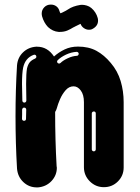

<svg xmlns="http://www.w3.org/2000/svg" viewBox="-20 -815 608 835"><path d="M145 0H140.1Q105.9 0 81.4 -23.3Q56.9 -46.5 54 -82.2Q47.5 -191.6 47.5 -310.4Q47.5 -422.3 54 -530.7Q56.9 -564.9 80 -587.1Q103 -609.4 136.6 -611.9H141.1Q186.6 -611.9 214.9 -569.3Q235.1 -587.6 261.1 -600Q287.1 -612.4 319.3 -612.4Q365.3 -612.4 399.3 -594.1Q433.2 -575.7 461.9 -541.1Q491.6 -506.4 504.7 -462.6Q517.8 -418.8 517.8 -370.8V-86.6Q517.8 -51 492.8 -26Q467.8 -1 431.7 -1Q396 -1 370.5 -26.5Q345 -52 345 -87.6V-370.8Q345 -403 331.4 -421.3Q317.8 -439.6 300 -439.6Q280.2 -439.6 265.3 -422.5Q250.5 -405.4 241.1 -383.7Q231.7 -361.9 227.2 -344.6Q224.8 -335.6 219.8 -328.2Q219.8 -205.9 226.2 -92.6L227.2 -85.6Q227.2 -52.5 204 -27.7Q180.7 -3 145 0ZM237.1 -538.6Q240.1 -538.6 243.1 -541.1Q254 -552 274.5 -561.6Q295 -571.3 314.4 -572.3Q317.8 -572.3 320 -575Q322.3 -577.7 322.3 -581.2Q322.3 -584.7 319.6 -587.1Q316.8 -589.6 313.4 -589.6Q289.6 -588.1 267.1 -577.5Q244.6 -566.8 231.2 -553.5Q228.2 -550.5 228.2 -547Q228.2 -544.1 230.7 -541.1Q233.7 -538.6 237.1 -538.6ZM85.6 -368.8Q89.6 -368.8 92.1 -371.5Q94.6 -374.3 94.6 -377.7L93.6 -450.5Q93.6 -496 97.5 -517.8Q102 -535.6 109.9 -544.8Q117.8 -554 133.2 -560.4Q138.1 -563.4 138.1 -568.3Q138.1 -571.8 135.9 -574.5Q133.7 -577.2 129.2 -577.2L125.7 -576.2Q90.1 -562.9 80.7 -521.3Q75.7 -496.5 75.7 -450Q75.7 -419.3 77.2 -377.2Q77.2 -373.8 79.7 -371.3Q82.2 -368.8 85.6 -368.8ZM84.2 -289.6Q92.6 -289.6 93.1 -297.5L94.1 -338.1Q94.1 -341.6 91.8 -344.3Q89.6 -347 85.1 -347H84.7Q81.2 -347 79.2 -344.8Q77.2 -342.6 76.2 -338.6Q76.2 -325.7 76.2 -317.6Q76.2 -309.4 75.7 -298Q75.7 -294.6 78.2 -292.1Q80.7 -289.6 84.2 -289.6ZM388.6 -156.9Q391.6 -156.9 394.1 -159.4Q396.5 -161.9 396.5 -165.3V-321.8Q396.5 -325.2 394.6 -327.7Q392.6 -330.2 388.6 -330.2H387.6Q384.2 -330.2 381.7 -327.7Q379.2 -325.2 379.2 -321.8V-165.3Q379.2 -161.9 381.7 -159.4Q384.2 -156.9 387.6 -156.9ZM239.6 -676.2H235.1Q209.4 -678.2 188.6 -697.5Q170.8 -716.3 162.9 -744.1Q161.4 -750.5 161.4 -756.4Q161.4 -771.8 172.5 -783.4Q183.7 -795 200.5 -795H202Q214.9 -795 225 -787.6Q235.1 -780.2 238.6 -766.8Q240.1 -763.4 240.6 -761.6Q241.1 -759.9 241.8 -759.2Q242.6 -758.4 243.1 -757.4Q243.6 -757.4 243.6 -757.4Q247.5 -758.4 266.3 -768.3Q271.8 -771.3 276.2 -774.3Q296 -788.1 329.2 -793.6L336.6 -794.1Q346.5 -794.1 357.4 -790.8Q368.3 -787.6 377.2 -780.2Q398 -762.4 405 -736.6Q406.4 -731.2 406.4 -725.2Q406.4 -700.5 379.2 -687.6Q373.8 -685.6 366.8 -685.6Q355.4 -685.6 345 -692.6Q334.7 -699.5 330.2 -711.4Q328.7 -710.4 327.2 -709.9Q320.8 -707.4 305 -699Q302.5 -697 299 -696Q287.6 -688.6 273.3 -682.4Q258.9 -676.2 239.6 -676.2Z"/></svg>

Font: AKL FREE 002
Style: Regular
Weight: 400
Designer: AKL
Foundry: AKL
Version: Version 1.00;August 17, 2024;FontCreator 13.0.0.2675 64-bit